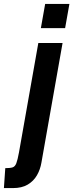

<svg xmlns="http://www.w3.org/2000/svg" viewBox="-100 -720 375 982"><path d="M-80 242 -73 140Q-48 140 -35.5 136Q-23 132 -16.5 115Q-10 98 -3 60L96 -500H220L112 111Q106 147 89 176.5Q72 206 42 224Q12 242 -34 242ZM109 -576 131 -700H255L233 -576Z"/></svg>

Font: Cabin VF Beta
Style: Italic
Weight: 400
Italic angle: -7°
Designer: Pablo Impallari
Foundry: Pablo Impallari. http://www.impallari.com Igino Marini. http://www.ikern.com
Version: Version 2.300